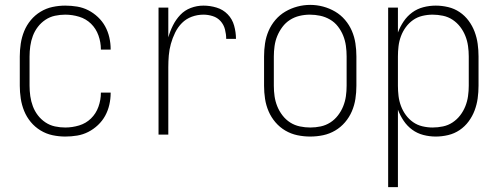

<svg xmlns="http://www.w3.org/2000/svg" viewBox="-20 -551 2040 786"><path d="M247 8Q221 8 195 2.5Q169 -3 146 -17Q123 -31 106 -51.5Q89 -72 79 -96.5Q69 -121 65 -147.5Q61 -174 61 -200V-320Q61 -346 65 -372.5Q69 -399 79 -423.5Q89 -448 106 -468.5Q123 -489 146 -503Q169 -517 195 -522.5Q221 -528 247 -528Q272 -528 296 -524Q320 -520 341.5 -509Q363 -498 381 -481Q399 -464 410.5 -443Q422 -422 427.5 -398Q433 -374 433 -350Q433 -349 433 -349Q433 -349 433 -348H393Q393 -348 393 -348.5Q393 -349 393 -349Q393 -378 383 -406Q373 -434 352.5 -454Q332 -474 304 -482.5Q276 -491 247 -491Q226 -491 205 -486.5Q184 -482 166 -470Q148 -458 135 -441Q122 -424 114.5 -404Q107 -384 104 -362.5Q101 -341 101 -320V-200Q101 -179 104 -157.5Q107 -136 114.5 -116Q122 -96 135 -79Q148 -62 166 -50Q184 -38 205 -33.5Q226 -29 247 -29Q276 -29 304 -37.5Q332 -46 352.5 -66Q373 -86 383 -114Q393 -142 393 -171Q393 -171 393 -171.5Q393 -172 393 -172H433Q433 -171 433 -171Q433 -171 433 -170Q433 -146 427.5 -122Q422 -98 410.5 -77Q399 -56 381 -39Q363 -22 341.5 -11Q320 0 296 4Q272 8 247 8Z M629 0V-520H669V-398Q676 -423 688 -447Q700 -471 718 -490Q736 -509 761 -518.5Q786 -528 813 -528Q840 -528 866.5 -520Q893 -512 912 -492.5Q931 -473 938.5 -446Q946 -419 946 -392H906Q906 -411 901 -430.5Q896 -450 883 -464.5Q870 -479 851 -485Q832 -491 813 -491Q788 -491 765 -482.5Q742 -474 725 -457Q708 -440 697 -417.5Q686 -395 679.5 -371.5Q673 -348 671 -324Q669 -300 669 -276V0Z M1250 8Q1223 8 1197 2.5Q1171 -3 1148 -16.5Q1125 -30 1107.5 -50.5Q1090 -71 1079.5 -95.5Q1069 -120 1065 -146.5Q1061 -173 1061 -200V-320Q1061 -347 1065 -373.5Q1069 -400 1079.5 -424.5Q1090 -449 1107.5 -469.5Q1125 -490 1148 -503.5Q1171 -517 1197 -524Q1223 -531 1250 -531Q1277 -531 1303 -524Q1329 -517 1352 -503.5Q1375 -490 1392.5 -469.5Q1410 -449 1420.5 -424.5Q1431 -400 1435 -373.5Q1439 -347 1439 -320V-200Q1439 -173 1435 -146.5Q1431 -120 1420.5 -95.5Q1410 -71 1392.5 -50.5Q1375 -30 1352 -16.5Q1329 -3 1303 2.5Q1277 8 1250 8ZM1250 -29Q1272 -29 1293 -33.5Q1314 -38 1332 -49.5Q1350 -61 1363.5 -78.5Q1377 -96 1385 -116Q1393 -136 1396 -157Q1399 -178 1399 -200V-320Q1399 -342 1396 -363.5Q1393 -385 1385 -405Q1377 -425 1363.5 -442.5Q1350 -460 1331 -471Q1312 -482 1291 -486.5Q1270 -491 1248 -491Q1227 -491 1206 -486Q1185 -481 1167 -469.5Q1149 -458 1136 -440.5Q1123 -423 1115 -403.5Q1107 -384 1104 -362.5Q1101 -341 1101 -320V-200Q1101 -178 1104 -157Q1107 -136 1115 -116Q1123 -96 1136.5 -78.5Q1150 -61 1168 -49.5Q1186 -38 1207.5 -33.5Q1229 -29 1250 -29Z M1569 215V-520H1609V-418Q1618 -442 1632.5 -463.5Q1647 -485 1667.5 -500Q1688 -515 1713 -521.5Q1738 -528 1764 -528Q1789 -528 1814.5 -522Q1840 -516 1861.5 -501.5Q1883 -487 1898.5 -466Q1914 -445 1923 -421Q1932 -397 1935.5 -371.5Q1939 -346 1939 -320V-200Q1939 -174 1935.5 -148.5Q1932 -123 1923 -99Q1914 -75 1898.5 -54Q1883 -33 1861.5 -18.5Q1840 -4 1814.5 2Q1789 8 1764 8Q1738 8 1713 1.5Q1688 -5 1667.5 -20Q1647 -35 1632.5 -56.5Q1618 -78 1609 -102V215ZM1751 -29Q1772 -29 1793.5 -33.5Q1815 -38 1833 -50Q1851 -62 1864 -79Q1877 -96 1885 -116Q1893 -136 1896 -157.5Q1899 -179 1899 -200V-320Q1899 -341 1896 -362.5Q1893 -384 1885 -404Q1877 -424 1864 -441Q1851 -458 1833 -470Q1815 -482 1793.5 -486.5Q1772 -491 1751 -491Q1730 -491 1709 -486Q1688 -481 1671 -469Q1654 -457 1641.5 -440Q1629 -423 1621.5 -403Q1614 -383 1611.5 -362Q1609 -341 1609 -320V-200Q1609 -179 1611.5 -158Q1614 -137 1621.5 -117Q1629 -97 1641.5 -80Q1654 -63 1671 -51Q1688 -39 1709 -34Q1730 -29 1751 -29Z"/></svg>

Font: Zed Sans Extralight
Style: Regular
Weight: 200
Designer: Belleve Invis
Foundry: Belleve Invis
Version: Version 1.0.0; ttfautohint (v1.8.4)